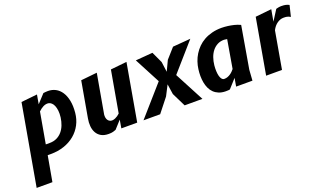

<svg xmlns="http://www.w3.org/2000/svg" viewBox="-80 -1047 2981 1780"><g transform="rotate(-20 1411.0 -156.5)"><path d="M255.5 -100H294.5Q334 -100 364.8 -115Q395.5 -130 417.2 -155.5Q439 -181 452.2 -215.2Q465.5 -249.5 470.5 -288Q475 -324.5 471.8 -353.5Q468.5 -382.5 460 -403Q451.5 -423.5 438.5 -435.2Q425.5 -447 410.5 -450Q397 -452.5 383.5 -449.8Q370 -447 357.2 -440.8Q344.5 -434.5 332.2 -425.2Q320 -416 309.5 -405.5ZM38 250 178.5 -546.5 337 -563 321 -472 397.5 -555Q408.5 -556.5 419.8 -557.5Q431 -558.5 443 -558.5Q483.5 -558.5 517.2 -540.8Q551 -523 574.2 -488Q597.5 -453 608 -401.2Q618.5 -349.5 612 -282Q606 -220 578.8 -168.2Q551.5 -116.5 506.8 -79Q462 -41.5 401.5 -20.8Q341 0 268.5 0H238L193.5 250Z M1060.5 -546.5 1220 -563 1121 0H964.5L978.5 -81.5L909.5 -5.5Q899 -1 881.8 3.8Q864.5 8.5 838 8.5Q793 8.5 764 -8.5Q735 -25.5 719.5 -53.8Q704 -82 701 -118Q698 -154 705 -192L767.5 -546.5L927 -563L861.5 -192Q857.5 -176 857.8 -161Q858 -146 862.2 -133.8Q866.5 -121.5 875.2 -112.5Q884 -103.5 897.5 -100Q907 -97.5 918.5 -99.2Q930 -101 942.2 -106.2Q954.5 -111.5 966.5 -119.8Q978.5 -128 988.5 -138Z M1522 -136 1507 -237 1455 -136 1347.5 0H1183L1440 -292.5L1306.5 -546.5L1475 -560L1526 -450L1539.5 -349.5L1587 -450L1674 -548L1849.5 -562L1611.5 -290.5L1764.5 0H1589Z M2169.5 -442.5Q2159.5 -444 2151 -445Q2142.5 -446 2139 -446.5Q2101.5 -446.5 2072.8 -431Q2044 -415.5 2023.5 -389.5Q2003 -363.5 1990.8 -328.8Q1978.5 -294 1974.5 -255Q1971.5 -224.5 1972.8 -197.2Q1974 -170 1979.5 -149.2Q1985 -128.5 1995.2 -116.5Q2005.5 -104.5 2020 -104.5Q2037 -104.5 2052.2 -110.2Q2067.5 -116 2080.8 -125Q2094 -134 2104.2 -144.5Q2114.5 -155 2122 -164.5ZM1991.5 8Q1953 7.5 1924.5 -4.2Q1896 -16 1875.8 -36Q1855.5 -56 1843.2 -82.8Q1831 -109.5 1825.2 -140.2Q1819.5 -171 1819.2 -204.5Q1819 -238 1823.5 -271Q1828 -307 1840 -342.5Q1852 -378 1871.8 -410Q1891.5 -442 1918.8 -469.2Q1946 -496.5 1981.2 -516.2Q2016.5 -536 2060.2 -547.2Q2104 -558.5 2156 -558.5Q2186.5 -558 2217.5 -554Q2244.5 -550.5 2276 -543Q2307.5 -535.5 2336.5 -521.5L2265 -104.5L2258 0H2097L2111 -81L2033.5 5Q2028 6 2019 7.2Q2010 8.5 1991.5 8Z M2795 -433.5Q2786 -438.5 2778.5 -441.8Q2771 -445 2763.5 -447Q2756 -449 2747.2 -449.5Q2738.5 -450 2727 -450Q2695.5 -450 2665 -429Q2634.5 -408 2614 -368L2549.5 0H2393L2489 -546.5L2648.5 -563L2628 -447.5L2693 -550Q2697.5 -551.5 2703.8 -553Q2710 -554.5 2717 -555.8Q2724 -557 2731.2 -557.8Q2738.5 -558.5 2745 -558.5Q2772.5 -558.5 2789.8 -554.2Q2807 -550 2821.5 -542Z"/></g></svg>

Font: B612
Style: Bold Italic
Weight: 700
Italic angle: -10°
Designer: Nicolas Chauveau, Thomas Paillot, Jonathan Favre-Lamarine, Jean-Luc Vinot
Foundry: AIRBUS
Version: Version 1.008